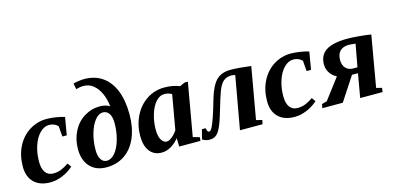

<svg xmlns="http://www.w3.org/2000/svg" viewBox="-66 -1083 3044 1483"><g transform="rotate(-15 1456.0 -342.0)"><path d="M190.9 9.8Q106.9 9.8 60.8 -35.6Q14.6 -81.1 14.6 -161.1Q14.6 -251.5 50.5 -322.3Q86.4 -393.1 149.4 -432.1Q212.4 -471.2 285.6 -471.2Q320.8 -471.2 362.1 -464.6Q403.3 -458 429.2 -449.2L405.3 -308.6H370.1L363.3 -392.1Q336.9 -421.4 292 -421.4Q253.4 -421.4 219 -387Q184.6 -352.5 165 -293.7Q145.5 -234.9 145.5 -166Q145.5 -111.3 167 -81.1Q188.5 -50.8 230 -50.8Q266.6 -50.8 296.6 -64Q326.7 -77.1 354.5 -96.7L376 -65.9Q335.9 -30.3 286.9 -10.3Q237.8 9.8 190.9 9.8Z M710.9 -459Q730 -459 752.4 -453.4Q774.9 -447.8 787.6 -437.5Q781.7 -496.1 760.3 -543.2Q738.8 -590.3 705.1 -616.9Q671.4 -643.6 627.9 -643.6Q598.6 -643.6 568.4 -634.3L559.1 -681.2Q571.3 -685.5 600.1 -689.7Q628.9 -693.8 646.5 -693.8Q730 -693.8 790.5 -652.6Q851.1 -611.3 883.3 -531.5Q915.5 -451.7 915.5 -340.3Q915.5 -235.8 882.1 -156Q848.6 -76.2 785.9 -33.2Q723.1 9.8 640.1 9.8Q555.7 9.8 508.3 -42Q460.9 -93.8 460.9 -182.1Q460.9 -259.8 493.4 -323.7Q525.9 -387.7 583.7 -423.3Q641.6 -459 710.9 -459ZM590.8 -141.1Q590.8 -91.3 608.4 -64.9Q626 -38.6 654.8 -38.6Q690.4 -38.6 720.9 -75.2Q751.5 -111.8 769 -174.1Q786.6 -236.3 786.6 -305.7Q786.6 -354 768.8 -380.9Q751 -407.7 718.8 -407.7Q686 -407.7 656.2 -370.8Q626.5 -334 608.6 -272.2Q590.8 -210.4 590.8 -141.1Z M1341.8 -43.9 1395 -28.3 1391.1 0H1221.7L1219.7 -67.4Q1190.9 -31.2 1154.5 -10.5Q1118.2 10.3 1080.6 10.3Q1019.5 10.3 985.6 -33.7Q951.7 -77.6 951.7 -155.8Q951.7 -241.2 987.3 -314.2Q1022.9 -387.2 1086.7 -429Q1150.4 -470.7 1227.1 -470.7Q1294.4 -470.7 1349.6 -448.7L1389.6 -466.8H1416ZM1080.1 -171.4Q1080.1 -121.1 1096.9 -91.6Q1113.8 -62 1139.2 -62Q1158.7 -62 1182.6 -81.5Q1206.5 -101.1 1225.6 -129.9L1273.9 -404.8Q1252 -421.4 1213.4 -421.4Q1177.2 -421.4 1146.5 -387Q1115.7 -352.5 1097.9 -293.7Q1080.1 -234.9 1080.1 -171.4Z M1782.7 -420.9Q1772.9 -426.3 1752.9 -426.3Q1721.7 -426.3 1700 -413.1Q1678.2 -399.9 1661.6 -370.8Q1645 -341.8 1624 -273.4L1584.5 -143.1Q1558.1 -57.1 1532.7 -23.7Q1507.3 9.8 1464.8 9.8Q1446.3 9.8 1430.4 4.4Q1414.6 -1 1405.8 -7.3L1425.8 -84H1455.6L1460 -66.4Q1464.4 -51.8 1475.6 -51.8Q1487.3 -51.8 1499.8 -74.7Q1512.2 -97.7 1530.8 -151.9Q1549.3 -206.1 1572.3 -286.6Q1601.1 -386.2 1642.6 -428.2Q1684.1 -470.2 1757.8 -470.2Q1818.4 -470.2 1920.4 -457L1847.7 -43.9L1894.5 -32.2L1888.2 0H1707.5Z M2144 9.8Q2060.1 9.8 2013.9 -35.6Q1967.8 -81.1 1967.8 -161.1Q1967.8 -251.5 2003.7 -322.3Q2039.6 -393.1 2102.5 -432.1Q2165.5 -471.2 2238.8 -471.2Q2273.9 -471.2 2315.2 -464.6Q2356.4 -458 2382.3 -449.2L2358.4 -308.6H2323.2L2316.4 -392.1Q2290 -421.4 2245.1 -421.4Q2206.5 -421.4 2172.1 -387Q2137.7 -352.5 2118.2 -293.7Q2098.6 -234.9 2098.6 -166Q2098.6 -111.3 2120.1 -81.1Q2141.6 -50.8 2183.1 -50.8Q2219.7 -50.8 2249.8 -64Q2279.8 -77.1 2307.6 -96.7L2329.1 -65.9Q2289.1 -30.3 2240 -10.3Q2190.9 9.8 2144 9.8Z M2465.3 -321.8Q2465.3 -397 2520.5 -432.9Q2575.7 -468.8 2693.4 -468.8Q2726.6 -468.8 2783.7 -463.9Q2840.8 -459 2878.9 -452.1L2808.1 -43.9L2852.5 -32.2L2848.1 0H2668.9L2702.1 -189.9H2654.3L2529.8 0H2366.2L2372.1 -31.7L2413.1 -43L2538.6 -208.5Q2504.4 -225.6 2484.9 -255.9Q2465.3 -286.1 2465.3 -321.8ZM2594.7 -323.2Q2594.7 -282.2 2616.9 -258.5Q2639.2 -234.9 2675.3 -234.9H2710L2743.2 -415.5Q2703.6 -419.9 2688 -419.9Q2644 -419.9 2619.4 -395Q2594.7 -370.1 2594.7 -323.2Z"/></g></svg>

Font: Liberation Serif
Style: Bold Italic
Weight: 700
Italic angle: -16.333°
Designer: Steve Matteson
Foundry: Ascender Corporation
Version: Version 2.1.5